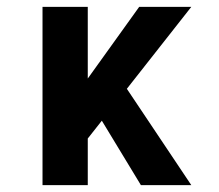

<svg xmlns="http://www.w3.org/2000/svg" viewBox="-20 -540 640 560"><path d="M391 0 277 -188 236 -136V0H104V-520H236V-311L386 -520H538L350 -281L538 0Z"/></svg>

Font: Iosevka Etoile Extrabold
Style: Regular
Weight: 800
Designer: Belleve Invis
Foundry: Belleve Invis
Version: Version 22.1.2; ttfautohint (v1.8.4)